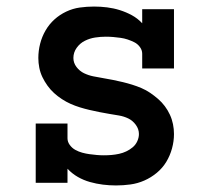

<svg xmlns="http://www.w3.org/2000/svg" viewBox="-20 -558 640 586"><path d="M334 8Q314 8 294 5.5Q274 3 254.5 -2.5Q235 -8 217.5 -18Q200 -28 186 -43V0H89V-181H186V-136Q186 -125 193 -115.5Q200 -106 210 -100.5Q220 -95 231 -92Q242 -89 253 -87.5Q264 -86 275 -85Q286 -84 297 -84Q309 -84 320.5 -85Q332 -86 343.5 -88.5Q355 -91 365.5 -96Q376 -101 385 -108.5Q394 -116 399 -127Q404 -138 404 -149Q404 -164 394.5 -177Q385 -190 371.5 -196.5Q358 -203 343 -205.5Q328 -208 313 -210.5Q298 -213 283 -216Q268 -219 253 -222.5Q238 -226 223.5 -230.5Q209 -235 195.5 -241Q182 -247 169 -255.5Q156 -264 145 -274Q134 -284 125 -296.5Q116 -309 109.5 -322.5Q103 -336 100 -351Q97 -366 97 -381Q97 -403 102.5 -424.5Q108 -446 119 -465Q130 -484 146 -498.5Q162 -513 182 -522.5Q202 -532 223.5 -535Q245 -538 267 -538Q287 -538 307 -535.5Q327 -533 346 -527Q365 -521 382.5 -511.5Q400 -502 414 -487V-530H511V-349H414V-394Q414 -405 407 -414.5Q400 -424 390 -429Q380 -434 369.5 -437.5Q359 -441 348 -442.5Q337 -444 326 -445Q315 -446 303 -446Q287 -446 270.5 -443.5Q254 -441 239 -433.5Q224 -426 214 -412Q204 -398 204 -381Q204 -366 213.5 -353.5Q223 -341 236.5 -334.5Q250 -328 265 -325Q280 -322 295 -319.5Q310 -317 325 -314Q340 -311 354.5 -307.5Q369 -304 383.5 -299.5Q398 -295 412 -289Q426 -283 438.5 -274.5Q451 -266 462.5 -256Q474 -246 483 -234Q492 -222 498.5 -208Q505 -194 508 -179Q511 -164 511 -149Q511 -127 505 -105Q499 -83 487.5 -64Q476 -45 458.5 -30.5Q441 -16 420.5 -7Q400 2 378 5Q356 8 334 8Z"/></svg>

Font: Iosevka Curly Slab SmBdEx
Style: Regular
Weight: 600
Width: 7
Monospace: yes
Designer: Belleve Invis
Foundry: Belleve Invis
Version: Version 11.1.0; ttfautohint (v1.8.3)